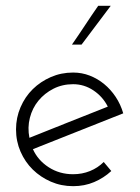

<svg xmlns="http://www.w3.org/2000/svg" viewBox="-20 -632 481 659"><path d="M231 -343Q194 -343 163.5 -327.5Q133 -312 112 -286.5Q91 -261 82.5 -227.5Q74 -194 81 -159Q148 -186 215 -212.5Q282 -239 350 -266Q333 -300 301 -321.5Q269 -343 231 -343ZM403 -243Q325 -212 248 -181.5Q171 -151 93 -120Q110 -82 147 -58Q184 -34 231 -34Q262 -34 289 -45Q316 -56 336 -76Q343 -68 349 -60.5Q355 -53 362 -45Q336 -21 303 -7Q270 7 231 7Q190 7 154.5 -8.5Q119 -24 92.5 -50Q66 -76 50.5 -111.5Q35 -147 35 -188Q35 -228 50.5 -264Q66 -300 92.5 -326Q119 -352 154.5 -367.5Q190 -383 231 -383Q261 -383 288 -372.5Q315 -362 337.5 -343.5Q360 -325 377 -299.5Q394 -274 403 -243ZM227 -479Q250 -512 272 -545.5Q294 -579 317 -612H360Q335 -579 310 -545.5Q285 -512 260 -479Z"/></svg>

Font: Josefin Slab
Style: Regular
Weight: 400
Designer: Santiago Orozco
Foundry: Typemade
Version: Version 1.000